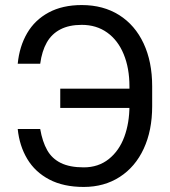

<svg xmlns="http://www.w3.org/2000/svg" viewBox="-20 -737 678 767"><path d="M512.7 -305.7H220.7V-382.8H512.7ZM314.5 -68.4Q373 -68.4 414.6 -101.6Q456.1 -134.8 476.6 -190.4Q497.1 -246.1 497.1 -314.5V-391.6Q497.1 -464.8 474.1 -520.5Q451.2 -576.2 408.2 -606.9Q365.2 -637.7 306.6 -637.7Q255.9 -637.7 221.2 -619.6Q186.5 -601.6 167 -567.4Q147.5 -533.2 140.6 -482.4H50.8Q57.6 -551.8 88.4 -604.5Q119.1 -657.2 174.3 -687Q229.5 -716.8 306.6 -716.8Q392.6 -716.8 456.1 -676.8Q519.5 -636.7 553.7 -563.5Q587.9 -490.2 587.9 -392.6V-312.5Q587.9 -215.8 554.2 -143.1Q520.5 -70.3 458.5 -30.3Q396.5 9.8 314.5 9.8Q233.4 9.8 176.8 -20Q120.1 -49.8 88.9 -102.1Q57.6 -154.3 50.8 -221.7H140.6Q149.4 -170.9 168.5 -137.2Q187.5 -103.5 223.1 -85.9Q258.8 -68.4 314.5 -68.4Z"/></svg>

Font: Pretendard GOV Variable
Style: Regular
Weight: 400
Designer: Base glyphs from Inter by Rasmus Andersson; Hangul glyphs from Noto Sans CJK(Source Han Sans) by Jang Soo-young and Kang
Foundry: Kil Hyung-jin
Version: Version 1.307;Glyphs 3.2 (3192)